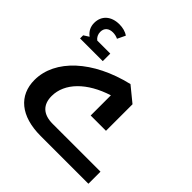

<svg xmlns="http://www.w3.org/2000/svg" viewBox="-203 -967 1136 1136"><g transform="rotate(45 365.0 -398.5)"><path d="M90 -620 57 -599V-573H247V-636H138C123 -647 114 -665 114 -685C114 -718 136 -736 170 -736C186 -736 201 -732 213 -726L237 -776C218 -790 191 -797 163 -797C95 -797 51 -758 51 -697C51 -667 63 -640 90 -620ZM700 -101H300C219 -101 179 -142 179 -213C179 -322 273 -416 424 -464V-295H552V-517L459 -593C205 -533 40 -380 40 -209C40 -79 134 0 300 0H700Z"/></g></svg>

Font: Hejaz SemiBold
Style: Regular
Weight: 600
Designer: Bandar Raffah (Arabic) and Santiago Orozco (Latin)
Foundry: Caramella and Typemade
Version: Version 1.010;hotconv 1.0.109;makeotfexe 2.5.65596